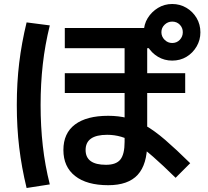

<svg xmlns="http://www.w3.org/2000/svg" viewBox="-20 -875 1040 960"><path d="M521 51Q414 51 355.5 5Q297 -41 297 -125Q297 -209 355 -252.5Q413 -296 521 -296Q572 -296 616 -285Q660 -274 706 -248Q752 -222 806 -175.5Q860 -129 931 -59L858 14Q794 -49 746 -91Q698 -133 659.5 -157Q621 -181 586.5 -191Q552 -201 516 -201Q408 -201 408 -125Q408 -51 510 -51Q561 -51 582 -77.5Q603 -104 603 -166V-634H304V-735H767V-634H716V-160Q716 -53 668.5 -1Q621 51 521 51ZM304 -410V-509H906V-410ZM841 -572Q802 -572 770 -591Q738 -610 718.5 -642.5Q699 -675 699 -713Q699 -753 718.5 -784.5Q738 -816 770 -835.5Q802 -855 841 -855Q880 -855 912 -836Q944 -817 963 -785Q982 -753 982 -713Q982 -675 963 -642.5Q944 -610 912.5 -591Q881 -572 841 -572ZM841 -660Q864 -660 879 -676Q894 -692 894 -714Q894 -736 879 -751.5Q864 -767 841 -767Q819 -767 803 -751.5Q787 -736 787 -714Q787 -692 803 -676Q819 -660 841 -660ZM113 65Q88 -38 76 -138Q64 -238 64 -350Q64 -461 76 -560.5Q88 -660 113 -763L229 -748Q205 -651 194 -553.5Q183 -456 183 -350Q183 -244 194 -146Q205 -48 229 47Z"/></svg>

Font: M PLUS 1 SemiBold
Style: Regular
Weight: 600
Designer: Coji Morishita
Foundry: UNDERFOREST DESIGN
Version: Version 1.001